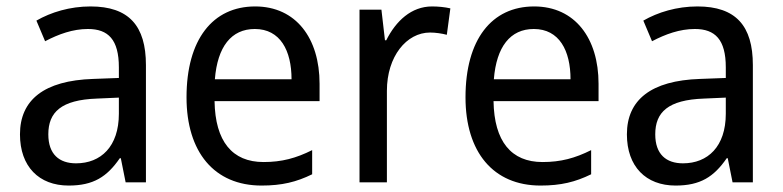

<svg xmlns="http://www.w3.org/2000/svg" viewBox="-20 -566 2432 596"><path d="M261 -546C197 -546 138 -528 93 -502L120 -438C162 -460 206 -476 253 -476C316 -476 349 -443 349 -357V-324L269 -321C117 -316 42 -256 42 -149C42 -49 101 10 193 10C270 10 312 -17 352 -75H355L370 0H433V-364C433 -486 380 -546 261 -546ZM281 -260 349 -263V-213C349 -111 293 -59 216 -59C164 -59 130 -87 130 -149C130 -218 170 -256 281 -260Z M772 -546C640 -546 559 -443 559 -264C559 -94 645 10 792 10C855 10 900 -1 949 -25V-100C899 -75 855 -63 798 -63C701 -63 648 -127 646 -252H972V-306C972 -447 899 -546 772 -546ZM771 -476C850 -476 885 -409 885 -320H647C655 -421 698 -476 771 -476Z M1321 -546C1257 -546 1209 -501 1179 -441H1175L1164 -536H1096V0H1181V-284C1181 -391 1242 -465 1315 -465C1332 -465 1352 -462 1367 -458L1378 -540C1361 -544 1340 -546 1321 -546Z M1638 -546C1506 -546 1425 -443 1425 -264C1425 -94 1511 10 1658 10C1721 10 1766 -1 1815 -25V-100C1765 -75 1721 -63 1664 -63C1567 -63 1514 -127 1512 -252H1838V-306C1838 -447 1765 -546 1638 -546ZM1637 -476C1716 -476 1751 -409 1751 -320H1513C1521 -421 1564 -476 1637 -476Z M2145 -546C2081 -546 2022 -528 1977 -502L2004 -438C2046 -460 2090 -476 2137 -476C2200 -476 2233 -443 2233 -357V-324L2153 -321C2001 -316 1926 -256 1926 -149C1926 -49 1985 10 2077 10C2154 10 2196 -17 2236 -75H2239L2254 0H2317V-364C2317 -486 2264 -546 2145 -546ZM2165 -260 2233 -263V-213C2233 -111 2177 -59 2100 -59C2048 -59 2014 -87 2014 -149C2014 -218 2054 -256 2165 -260Z"/></svg>

Font: Noto Sans Thai Looped SemiCondensed
Style: Regular
Weight: 400
Width: 4
Designer: Sasikarn Vongin, Ben Mitchell
Foundry: The Fontpad Ltd
Version: Version 1.001